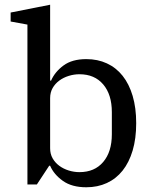

<svg xmlns="http://www.w3.org/2000/svg" viewBox="-20 -780 645 812"><path d="M345 12Q284 12 246 -15Q208 -42 192 -79H188L136 0H96V-676L25 -689V-727L192 -760V-439H196Q212 -476 248.5 -503Q285 -530 345 -530Q393 -530 432 -512Q471 -494 498.5 -459.5Q526 -425 541 -374.5Q556 -324 556 -259Q556 -194 541 -143.5Q526 -93 498.5 -58.5Q471 -24 432 -6Q393 12 345 12ZM316 -52Q380 -52 416.5 -95Q453 -138 453 -212V-306Q453 -380 416.5 -423Q380 -466 316 -466Q293 -466 270.5 -459Q248 -452 230.5 -439Q213 -426 202.5 -407.5Q192 -389 192 -365V-153Q192 -129 202.5 -110.5Q213 -92 230.5 -79Q248 -66 270.5 -59Q293 -52 316 -52Z"/></svg>

Font: IBM Plex Serif Text
Style: Regular
Weight: 450
Designer: Mike Abbink, Paul van der Laan, Pieter van Rosmalen
Foundry: Bold Monday
Version: Version 3.001